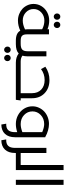

<svg xmlns="http://www.w3.org/2000/svg" viewBox="956 -1730 996 2949"><g transform="rotate(90 1454.5 -255.0)"><path d="M234.9 -582Q214.4 -582 200.2 -596.9Q186 -611.8 186 -632.8Q186 -654.3 200 -668.7Q213.9 -683.1 234.9 -683.1Q255.4 -683.1 269.3 -668.7Q283.2 -654.3 283.2 -632.8Q283.2 -611.8 269 -596.9Q254.9 -582 234.9 -582ZM361.8 -582Q341.3 -582 327.1 -596.9Q313 -611.8 313 -632.8Q313 -654.3 326.9 -668.7Q340.8 -683.1 361.8 -683.1Q382.3 -683.1 396.2 -668.7Q410.2 -654.3 410.2 -632.8Q410.2 -611.8 396 -596.9Q381.8 -582 361.8 -582ZM620.1 -74.2Q632.3 -74.2 636.2 -65.2Q640.1 -56.2 640.1 -37.1Q640.1 -18.6 636 -9.3Q631.8 0 620.1 0H605Q486.3 0 451.2 -67.9Q373.5 -32.2 294.9 -32.2Q243.2 -32.2 196 -50.8Q148.9 -69.3 114.7 -101.3Q80.6 -133.3 60.3 -177.7Q40 -222.2 40 -272Q40 -338.4 74.2 -393.6Q108.4 -448.7 167.2 -480.5Q226.1 -512.2 295.9 -512.2Q361.3 -512.2 429.2 -485.8V-508.8H506.8V-180.2Q506.8 -149.9 510.7 -131.1Q514.6 -112.3 526.1 -98.9Q537.6 -85.4 557.6 -79.8Q577.6 -74.2 609.9 -74.2ZM294.9 -106Q359.4 -106 431.2 -141.1Q429.2 -165.5 429.2 -179.2V-403.8Q365.2 -438 295.9 -438Q221.2 -438 169.7 -389.9Q118.2 -341.8 118.2 -272Q118.2 -202.6 169.2 -154.3Q220.2 -106 294.9 -106Z M979.5 -74.2Q991.7 -74.2 995.6 -65.2Q999.5 -56.2 999.5 -37.1Q999.5 -18.6 995.4 -9.3Q991.2 0 979.5 0H942.9Q856.4 0 800.8 -43.9Q756.8 0 656.7 0H619.6Q607.9 0 603.8 -9.3Q599.6 -18.6 599.6 -37.1Q599.6 -56.2 603.5 -65.2Q607.4 -74.2 619.6 -74.2H651.9Q715.8 -74.2 741.2 -98.4Q766.6 -122.6 766.6 -180.2V-469.2H844.7V-179.2Q844.7 -133.8 834.5 -101.1Q869.1 -74.2 923.8 -74.2ZM743.7 79.1Q764.2 79.1 777.8 93.3Q791.5 107.4 791.5 128.9Q791.5 149.9 777.6 165Q763.7 180.2 743.7 180.2Q723.1 180.2 709 165Q694.8 149.9 694.8 128.9Q694.8 107.4 708.7 93.3Q722.7 79.1 743.7 79.1ZM870.6 79.1Q891.1 79.1 904.8 93.3Q918.5 107.4 918.5 128.9Q918.5 149.9 904.5 165Q890.6 180.2 870.6 180.2Q850.1 180.2 835.9 165Q821.8 149.9 821.8 128.9Q821.8 107.4 835.7 93.3Q849.6 79.1 870.6 79.1Z M1488.3 -74.2H1522.5L1512.7 0H979.5Q967.8 0 963.6 -9.3Q959.5 -18.6 959.5 -37.1Q959.5 -56.2 963.4 -65.2Q967.3 -74.2 979.5 -74.2H1410.6V-249Q1410.6 -337.4 1355.7 -389.6Q1300.8 -441.9 1209.5 -441.9Q1113.8 -441.9 1040.5 -386.2L1004.4 -453.1Q1095.7 -516.1 1209.5 -516.1Q1333.5 -516.1 1410.9 -441.9Q1488.3 -367.7 1488.3 -249Z M2081.1 -453.1 2087.4 -451.2V12.2Q2087.4 111.8 2035.9 167Q1984.4 222.2 1892.1 223.1L1879.4 147.9Q1946.3 150.9 1977.8 117.9Q2009.3 85 2009.3 12.2V-21Q1945.3 0 1883.3 0Q1809.6 0 1747.3 -33.7Q1685.1 -67.4 1648.7 -126Q1612.3 -184.6 1612.3 -254.9Q1612.3 -307.1 1633.8 -354.2Q1655.3 -401.4 1691.4 -435.3Q1727.5 -469.2 1777.8 -489Q1828.1 -508.8 1883.3 -508.8Q1930.7 -508.8 1982.7 -494.1Q2034.7 -479.5 2081.1 -453.1ZM1885.3 -74.2Q1941.4 -74.2 2009.3 -100.1V-404.8Q1937.5 -435.1 1885.3 -435.1Q1801.3 -435.1 1745.8 -382.3Q1690.4 -329.6 1690.4 -254.9Q1690.4 -179.2 1745.8 -126.7Q1801.3 -74.2 1885.3 -74.2Z M2430.2 -74.2Q2442.4 -74.2 2446.3 -65.2Q2450.2 -56.2 2450.2 -37.1Q2450.2 -18.6 2446 -9.3Q2441.9 0 2430.2 0H2329.1V12.2Q2329.1 111.8 2277.6 167Q2226.1 222.2 2133.8 223.1L2121.1 147.9Q2188 150.9 2219.5 117.9Q2251 85 2251 12.2V-469.2H2329.1V-74.2Z M2513.7 -732.9H2591.8V0H2429.7Q2418 0 2413.8 -9.3Q2409.7 -18.6 2409.7 -37.1Q2409.7 -56.2 2413.6 -65.2Q2417.5 -74.2 2429.7 -74.2H2513.7Z M2741.2 0V-732.9H2819.3V0Z"/></g></svg>

Font: Montserrat-Arabic Light
Style: Regular
Weight: 300
Designer: Mohamed Gaber
Foundry: Kief Type Foundry
Version: Version 5.008;PS 005.008;hotconv 1.0.88;makeotf.lib2.5.64775